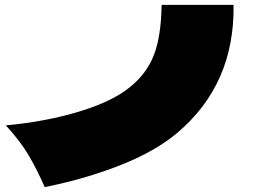

<svg xmlns="http://www.w3.org/2000/svg" viewBox="-20 -774 1040 790"><path d="M4 -258Q172 -274 307.5 -315.5Q443 -357 514 -415Q583 -470 613 -547Q643 -624 645 -754H941Q946 -427 709 -227Q620 -152 478 -95.5Q336 -39 164 -4Q133 -75 98.5 -134Q64 -193 4 -258Z"/></svg>

Font: Dela Gothic One
Style: Regular
Weight: 400
Designer: aratakana
Foundry: aratakana
Version: Version 1.004